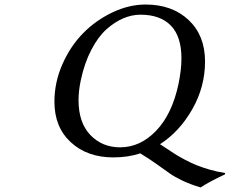

<svg xmlns="http://www.w3.org/2000/svg" viewBox="-20 -678 1004 839"><path d="M594.2 -613.8Q556.2 -613.8 518.6 -597.9Q481 -582 444.8 -549.6Q408.7 -517.1 378.9 -460Q349.1 -402.8 333 -327.1Q323.2 -281.2 323.2 -240.2Q323.2 -142.1 374.8 -88.1Q426.3 -34.2 504.9 -34.2Q592.8 -34.2 662.4 -106.7Q731.9 -179.2 759.8 -310.1Q772.9 -373 772.9 -422.9Q772.9 -518.6 726.6 -566.2Q680.2 -613.8 594.2 -613.8ZM679.2 -47.9Q685.5 -43.9 707.5 -29.3Q729.5 -14.6 743.9 -5.4Q758.3 3.9 785.6 18.6Q813 33.2 837.4 43.2Q861.8 53.2 895.5 63Q929.2 72.8 963.9 78.1L962.9 84Q888.7 119.1 856.9 141.1Q812 127.9 776.9 111.1Q741.7 94.2 720.9 79.3Q700.2 64.5 664.1 38.8Q627.9 13.2 592.8 -7.8Q539.6 9.8 475.1 9.8Q361.3 9.8 289.6 -56.2Q217.8 -122.1 217.8 -233.9Q217.8 -317.9 252.7 -397.2Q287.6 -476.6 343.5 -533.2Q399.4 -589.8 471.7 -624Q543.9 -658.2 616.2 -658.2Q732.4 -658.2 804.2 -590.6Q876 -522.9 876 -409.2Q876 -298.3 820.1 -200.4Q764.2 -102.5 679.2 -47.9Z"/></svg>

Font: Linear Smooth
Style: Italic
Weight: 400
Designer: Philipp H. Poll, Flanker
Foundry: Philipp H. Poll, reworked by Flanker
Version: Version 1.061 | FøM Fix